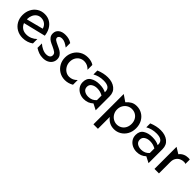

<svg xmlns="http://www.w3.org/2000/svg" viewBox="243 -1672 3023 3023"><g transform="rotate(45 1754.0 -160.5)"><path d="M294 -69Q236 -69 197.5 -96.5Q159 -124 141 -171L513 -262Q506 -329 476 -384Q446 -439 394.5 -471.5Q343 -504 274 -504Q204 -504 149.5 -470Q95 -436 64.5 -376.5Q34 -317 34 -244Q34 -171 67 -112.5Q100 -54 158.5 -21Q217 12 290 12Q341 12 387 -3Q433 -18 467 -44V-142Q432 -107 387 -88Q342 -69 294 -69ZM274 -422Q326 -422 363 -393Q400 -364 412 -317L134 -245L131 -252Q131 -296 147.5 -335Q164 -374 196.5 -398Q229 -422 274 -422Z M736 -69Q693 -69 648.5 -90Q604 -111 567 -144V-45Q609 -19 649 -4.5Q689 10 740 10Q793 10 832.5 -9.5Q872 -29 893.5 -62.5Q915 -96 915 -138Q915 -181 893.5 -211Q872 -241 841.5 -259.5Q811 -278 763 -299Q716 -320 693 -336Q670 -352 670 -376Q670 -396 688 -410Q706 -424 738 -424Q773 -424 806 -408Q839 -392 878 -363V-463Q819 -503 737 -503Q662 -503 619 -468.5Q576 -434 576 -376Q576 -336 595.5 -309Q615 -282 643 -265.5Q671 -249 716 -230Q770 -205 795.5 -186Q821 -167 821 -135Q821 -101 796.5 -85Q772 -69 736 -69Z M1236 -502Q1161 -502 1103 -467.5Q1045 -433 1012.5 -374Q980 -315 980 -245Q980 -174 1013 -115.5Q1046 -57 1103 -23.5Q1160 10 1230 10Q1305 10 1373 -30V-135Q1316 -75 1241 -75Q1196 -75 1159.5 -99Q1123 -123 1101.5 -163Q1080 -203 1080 -250Q1080 -298 1100.5 -336.5Q1121 -375 1157 -396.5Q1193 -418 1238 -418Q1313 -418 1368 -358V-466Q1343 -484 1308 -493Q1273 -502 1236 -502Z M1676 -65Q1622 -65 1586 -90Q1550 -115 1550 -163Q1550 -211 1589.5 -236Q1629 -261 1682 -261Q1722 -261 1752 -252Q1782 -243 1811 -227V-125Q1759 -65 1676 -65ZM1680 -502Q1587 -502 1486 -460V-372Q1567 -419 1669 -419Q1811 -419 1811 -318V-300Q1754 -332 1662 -332Q1573 -332 1512 -293.5Q1451 -255 1451 -169Q1451 -114 1479.5 -73Q1508 -32 1553.5 -10.5Q1599 11 1649 11Q1699 11 1737 -4Q1775 -19 1809 -50L1910 2V-309Q1910 -401 1845.5 -451.5Q1781 -502 1680 -502Z M2323 10Q2386 10 2440.5 -22Q2495 -54 2528 -112.5Q2561 -171 2561 -247Q2561 -323 2529 -381.5Q2497 -440 2442.5 -472Q2388 -504 2323 -504Q2267 -504 2226.5 -481.5Q2186 -459 2150 -417L2041 -492V183H2141V-81Q2210 10 2323 10ZM2462 -247Q2462 -196 2441 -156.5Q2420 -117 2383 -95.5Q2346 -74 2302 -74Q2259 -74 2221 -96.5Q2183 -119 2160.5 -158.5Q2138 -198 2138 -246Q2138 -295 2160 -334Q2182 -373 2219 -395Q2256 -417 2300 -417Q2348 -417 2385 -394.5Q2422 -372 2442 -333Q2462 -294 2462 -247Z M2853 -65Q2799 -65 2763 -90Q2727 -115 2727 -163Q2727 -211 2766.5 -236Q2806 -261 2859 -261Q2899 -261 2929 -252Q2959 -243 2988 -227V-125Q2936 -65 2853 -65ZM2857 -502Q2764 -502 2663 -460V-372Q2744 -419 2846 -419Q2988 -419 2988 -318V-300Q2931 -332 2839 -332Q2750 -332 2689 -293.5Q2628 -255 2628 -169Q2628 -114 2656.5 -73Q2685 -32 2730.5 -10.5Q2776 11 2826 11Q2876 11 2914 -4Q2952 -19 2986 -50L3087 2V-309Q3087 -401 3022.5 -451.5Q2958 -502 2857 -502Z M3469 -501Q3425 -501 3385 -482.5Q3345 -464 3319 -429L3217 -492V0H3317V-254Q3317 -306 3339 -340.5Q3361 -375 3395 -391.5Q3429 -408 3467 -408Q3493 -408 3506 -400V-497Q3491 -501 3469 -501Z"/></g></svg>

Font: Geom
Style: Regular
Weight: 400
Version: Version 1.102